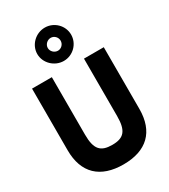

<svg xmlns="http://www.w3.org/2000/svg" viewBox="-247 -1132 1113 1268"><g transform="rotate(-30 310.0 -498.5)"><path d="M259 -893C259 -919 282 -942 309 -942C335 -942 357 -920 357 -893C357 -866 335 -844 309 -844C282 -844 259 -867 259 -893ZM179 -893C179 -824 239 -766 309 -766C380 -766 437 -824 437 -893C437 -963 379 -1020 309 -1020C239 -1020 179 -963 179 -893ZM431 -713V-275C431 -162 396 -126 309 -126C221 -126 186 -162 186 -275V-713H35V-243C35 -69 133 23 309 23C485 23 582 -69 582 -243V-713Z"/></g></svg>

Font: Bluebird
Style: SfBd
Weight: 700
Designer: Jasper
Foundry: Cannot Into Space Fonts
Version: Version 0.98